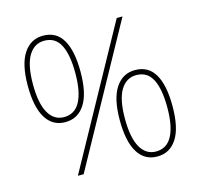

<svg xmlns="http://www.w3.org/2000/svg" viewBox="-106 -839 1005 963"><g transform="rotate(-15 396.5 -357.0)"><path d="M195 -276Q129 -276 94 -333Q59 -390 59 -501Q59 -612 96 -668Q133 -724 197 -724Q266 -724 299.5 -667Q333 -610 333 -501Q333 -388 296.5 -332Q260 -276 195 -276ZM185 0 578 -714H608L215 0ZM195 -302Q251 -302 278.5 -353Q306 -404 306 -501Q306 -597 280 -647.5Q254 -698 197 -698Q145 -698 115.5 -649.5Q86 -601 86 -501Q86 -402 114.5 -352Q143 -302 195 -302ZM596 10Q530 10 495 -47Q460 -104 460 -215Q460 -326 497 -382Q534 -438 598 -438Q667 -438 700.5 -381Q734 -324 734 -215Q734 -102 697.5 -46Q661 10 596 10ZM596 -16Q652 -16 679.5 -67Q707 -118 707 -215Q707 -311 681 -361.5Q655 -412 598 -412Q546 -412 516.5 -363.5Q487 -315 487 -215Q487 -116 515.5 -66Q544 -16 596 -16Z"/></g></svg>

Font: Noto Sans Tamil Thin
Style: Regular
Weight: 100
Designer: Jelle Bosma - Monotype Design Team
Foundry: Monotype Imaging Inc.
Version: Version 2.004; ttfautohint (v1.8.4.7-5d5b)